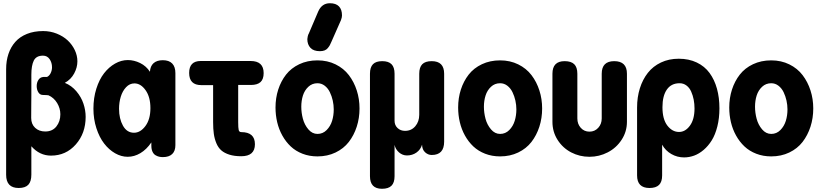

<svg xmlns="http://www.w3.org/2000/svg" viewBox="-20 -963 5120 1193"><path d="M174.8 -54.2V122.1Q174.8 165 155.8 185.1Q136.7 205.1 96.2 205.1Q18.1 205.1 18.1 123V-533.2Q18.1 -585 32.5 -627.9Q46.9 -670.9 75 -702.6Q103 -734.4 147.2 -752.2Q191.4 -770 248 -770Q293 -770 333 -753.9Q373 -737.8 400.9 -711.7Q428.7 -685.5 444.8 -651.6Q460.9 -617.7 460.9 -582Q460.9 -543.9 440.9 -506.6Q420.9 -469.2 382.8 -448.2Q424.3 -431.6 454.6 -395.8Q484.9 -359.9 498.5 -318.8Q512.2 -277.8 512.2 -236.8Q512.2 -134.8 450.9 -65.4Q389.6 3.9 296.9 3.9Q226.1 3.9 174.8 -54.2ZM174.8 -499V-371.1Q174.8 -358.4 174.3 -314.2Q173.8 -270 173.8 -230Q173.8 -191.9 198.2 -168.9Q222.7 -146 261.2 -146Q305.7 -146 330.3 -177.2Q355 -208.5 355 -252.9Q355 -289.6 335 -322.8Q314.9 -356 280.8 -371.1Q277.8 -371.1 273.2 -371.6Q268.6 -372.1 268.1 -372.1Q265.1 -373 246.1 -373Q228.5 -373 218.3 -389.4Q208 -405.8 208 -428.2Q208 -450.2 218.8 -466.8Q229.5 -483.4 250 -484.9H272Q286.1 -491.2 294.7 -508.5Q303.2 -525.9 303.2 -544.9Q303.2 -573.7 288.3 -595.5Q273.4 -617.2 247.1 -617.2Q205.1 -617.2 189.9 -586.4Q174.8 -555.7 174.8 -499Z M774.4 -589.8Q813 -589.8 850.8 -571.3Q888.7 -552.7 911.6 -517.1Q913.6 -552.2 934.3 -570.6Q955.1 -588.9 991.7 -588.9Q1030.3 -588.9 1050 -568.4Q1069.8 -547.9 1069.8 -508.8V-61Q1069.8 -24.9 1050 -5.9Q1030.3 13.2 991.7 13.2Q979.5 13.2 968.8 10.7Q958 8.3 946.3 1.5Q934.6 -5.4 927.5 -20.5Q920.4 -35.6 920.4 -58.1V-78.1Q890.6 -34.2 852.5 -11.5Q814.5 11.2 773.4 11.2Q733.4 11.2 695.1 -10.7Q656.7 -32.7 627 -71.3Q597.2 -109.9 578.9 -166.5Q560.5 -223.1 560.5 -288.1Q560.5 -354.5 578.6 -411.9Q596.7 -469.2 626.5 -507.6Q656.2 -545.9 694.8 -567.9Q733.4 -589.8 774.4 -589.8ZM812.5 -138.2Q852.5 -138.2 883.5 -179.9Q914.6 -221.7 914.6 -291Q914.6 -360.4 884.5 -402.6Q854.5 -444.8 815.4 -444.8Q785.6 -444.8 763.4 -421.1Q741.2 -397.5 730.5 -362.3Q719.7 -327.1 719.7 -287.1Q719.7 -225.6 744.1 -181.9Q768.6 -138.2 812.5 -138.2Z M1227.1 -584H1537.1Q1618.2 -584 1618.2 -508.8Q1618.2 -470.7 1598.6 -452.9Q1579.1 -435.1 1539.1 -435.1H1460V-204.1Q1460 -168.5 1463.1 -155.3Q1466.3 -142.1 1479 -142.1Q1564 -142.1 1564 -66.9Q1564 7.8 1479 7.8Q1436.5 7.8 1405.5 -2Q1374.5 -11.7 1355.2 -28.6Q1335.9 -45.4 1324.5 -72.8Q1313 -100.1 1308.6 -131.1Q1304.2 -162.1 1304.2 -204.1V-434.1H1231Q1155.3 -434.1 1155.3 -509.8Q1155.3 -584 1227.1 -584Z M1952.6 -587.9Q2014.6 -587.9 2065.2 -563Q2115.7 -538.1 2147.7 -496.1Q2179.7 -454.1 2196.8 -400.9Q2213.9 -347.7 2213.9 -289.1Q2213.9 -229 2196.5 -175.5Q2179.2 -122.1 2147.2 -80.8Q2115.2 -39.6 2064.9 -15.4Q2014.6 8.8 1952.6 8.8Q1902.3 8.8 1859.6 -7.8Q1816.9 -24.4 1786.4 -53.2Q1755.9 -82 1734.4 -120.6Q1712.9 -159.2 1702.4 -203.4Q1691.9 -247.6 1691.9 -294.9Q1691.9 -354 1708.7 -406.2Q1725.6 -458.5 1757.3 -499.3Q1789.1 -540 1839.6 -564Q1890.1 -587.9 1952.6 -587.9ZM1952.6 -445.8Q1919.4 -445.8 1896 -423.8Q1872.6 -401.9 1862.3 -369.6Q1852.1 -337.4 1852.1 -299.8Q1852.1 -262.2 1862.1 -224.9Q1872.1 -187.5 1896 -159.2Q1919.9 -130.9 1952.6 -130.9Q1985.8 -130.9 2009.5 -154.8Q2033.2 -178.7 2043.5 -212.2Q2053.7 -245.6 2053.7 -283.2Q2053.7 -310.5 2047.6 -338.1Q2041.5 -365.7 2029.5 -390.4Q2017.6 -415 1997.6 -430.4Q1977.5 -445.8 1952.6 -445.8ZM2098.6 -837.9 2039.1 -703.1Q2033.2 -689.5 2029.3 -682.1Q2025.4 -674.8 2017.1 -664.6Q2008.8 -654.3 1996.6 -649.7Q1984.4 -645 1967.8 -645Q1928.2 -645 1908.9 -665.8Q1889.6 -686.5 1889.6 -720.2Q1889.6 -726.1 1892.3 -737.5Q1895 -749 1898.9 -754.9L1957 -891.1Q1979.5 -942.9 2029.8 -942.9Q2067.4 -942.9 2086.2 -923.3Q2105 -903.8 2105 -867.2Q2105 -855 2098.6 -837.9Z M2278.8 131.8V-504.9Q2278.8 -544.9 2297.4 -564Q2315.9 -583 2355 -583Q2394 -583 2412.8 -564Q2431.6 -544.9 2431.6 -504.9V-212.9Q2431.6 -185.1 2450.2 -167.5Q2468.8 -149.9 2496.6 -149.9Q2536.1 -149.9 2560.5 -178.7Q2585 -207.5 2585 -250V-504.9Q2585 -544.9 2603.8 -564Q2622.6 -583 2662.6 -583Q2739.7 -583 2739.7 -504.9V-83Q2739.7 0 2662.6 0Q2639.6 0 2621.3 -16.8Q2603 -33.7 2602.5 -64Q2593.3 -33.2 2567.6 -15.1Q2542 2.9 2508.8 2.9Q2481 2.9 2459.2 -16.1Q2437.5 -35.2 2431.6 -63V131.8Q2431.6 171.9 2412.6 190.9Q2393.6 210 2353.5 210Q2278.8 210 2278.8 131.8Z M3087.4 -587.9Q3149.4 -587.9 3200 -563Q3250.5 -538.1 3282.5 -496.1Q3314.5 -454.1 3331.5 -400.9Q3348.6 -347.7 3348.6 -289.1Q3348.6 -229 3331.3 -175.5Q3314 -122.1 3282 -80.8Q3250 -39.6 3199.7 -15.4Q3149.4 8.8 3087.4 8.8Q3037.1 8.8 2994.4 -7.8Q2951.7 -24.4 2921.1 -53.2Q2890.6 -82 2869.1 -120.6Q2847.7 -159.2 2837.2 -203.4Q2826.7 -247.6 2826.7 -294.9Q2826.7 -354 2843.5 -406.2Q2860.4 -458.5 2892.1 -499.3Q2923.8 -540 2974.4 -564Q3024.9 -587.9 3087.4 -587.9ZM3087.4 -445.8Q3054.2 -445.8 3030.8 -423.8Q3007.3 -401.9 2997.1 -369.6Q2986.8 -337.4 2986.8 -299.8Q2986.8 -262.2 2996.8 -224.9Q3006.8 -187.5 3030.8 -159.2Q3054.7 -130.9 3087.4 -130.9Q3120.6 -130.9 3144.3 -154.8Q3168 -178.7 3178.2 -212.2Q3188.5 -245.6 3188.5 -283.2Q3188.5 -310.5 3182.4 -338.1Q3176.3 -365.7 3164.3 -390.4Q3152.3 -415 3132.3 -430.4Q3112.3 -445.8 3087.4 -445.8Z M3412.6 -206.1V-504.9Q3412.6 -583 3488.3 -583Q3528.8 -583 3548.1 -564Q3567.4 -544.9 3567.4 -504.9V-227.1Q3567.4 -192.4 3588.6 -168.7Q3609.9 -145 3642.6 -145Q3675.3 -145 3697 -168.7Q3718.8 -192.4 3718.8 -227.1V-504.9Q3718.8 -583 3796.4 -583Q3875.5 -583 3875.5 -504.9V-206.1Q3875.5 -145 3842.5 -94.5Q3809.6 -43.9 3756.3 -16.4Q3703.1 11.2 3642.6 11.2Q3581.5 11.2 3529.1 -16.1Q3476.6 -43.5 3444.6 -93.8Q3412.6 -144 3412.6 -206.1Z M4202.6 -445.8Q4150.9 -445.8 4123.5 -406.5Q4096.2 -367.2 4096.2 -296.9Q4096.2 -222.2 4126.7 -182.6Q4157.2 -143.1 4199.2 -143.1Q4238.3 -143.1 4266.8 -182.1Q4295.4 -221.2 4295.4 -289.1Q4295.4 -317.4 4290.3 -343.8Q4285.2 -370.1 4274.7 -393.8Q4264.2 -417.5 4245.6 -431.6Q4227.1 -445.8 4202.6 -445.8ZM3938.5 127V-294.9Q3938.5 -358.9 3955.8 -414.1Q3973.1 -469.2 4005.4 -510.3Q4037.6 -551.3 4086.9 -574.7Q4136.2 -598.1 4197.3 -598.1Q4260.3 -598.1 4309.3 -574.7Q4358.4 -551.3 4388.9 -509.5Q4419.4 -467.8 4434.8 -412.1Q4450.2 -356.4 4450.2 -290Q4450.2 -229 4437.3 -177.5Q4424.3 -126 4402.6 -91.1Q4380.9 -56.2 4352.3 -31.7Q4323.7 -7.3 4293 3.9Q4262.2 15.1 4230.5 15.1Q4188 15.1 4151.4 -5.9Q4114.7 -26.9 4094.2 -64V127Q4094.2 167 4075 186Q4055.7 205.1 4015.6 205.1Q3938.5 205.1 3938.5 127Z M4772 -587.9Q4834 -587.9 4884.5 -563Q4935.1 -538.1 4967 -496.1Q4999 -454.1 5016.1 -400.9Q5033.2 -347.7 5033.2 -289.1Q5033.2 -229 5015.9 -175.5Q4998.5 -122.1 4966.6 -80.8Q4934.6 -39.6 4884.3 -15.4Q4834 8.8 4772 8.8Q4721.7 8.8 4679 -7.8Q4636.2 -24.4 4605.7 -53.2Q4575.2 -82 4553.7 -120.6Q4532.2 -159.2 4521.7 -203.4Q4511.2 -247.6 4511.2 -294.9Q4511.2 -354 4528.1 -406.2Q4544.9 -458.5 4576.7 -499.3Q4608.4 -540 4658.9 -564Q4709.5 -587.9 4772 -587.9ZM4772 -445.8Q4738.8 -445.8 4715.3 -423.8Q4691.9 -401.9 4681.6 -369.6Q4671.4 -337.4 4671.4 -299.8Q4671.4 -262.2 4681.4 -224.9Q4691.4 -187.5 4715.3 -159.2Q4739.3 -130.9 4772 -130.9Q4805.2 -130.9 4828.9 -154.8Q4852.5 -178.7 4862.8 -212.2Q4873 -245.6 4873 -283.2Q4873 -310.5 4866.9 -338.1Q4860.8 -365.7 4848.9 -390.4Q4836.9 -415 4816.9 -430.4Q4796.9 -445.8 4772 -445.8Z"/></svg>

Font: BPreplay
Style: Bold
Weight: 700
Designer: Magenta/George Triantafyllakos
Foundry: Magenta/George Triantafyllakos
Version: Version 1.00